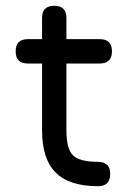

<svg xmlns="http://www.w3.org/2000/svg" viewBox="-20 -642 459 662"><path d="M318 0Q219 0 172 -47Q125 -94 125 -192V-423H76Q34 -423 34 -465Q34 -507 76 -507H125V-580Q125 -622 167 -622Q209 -622 209 -580V-507H324Q366 -507 366 -465Q366 -423 324 -423H209V-192Q209 -128.5 232 -106.2Q255 -84 318 -84Q337.5 -84 348.8 -74Q360 -64 360 -42Q360 0 318 0Z"/></svg>

Font: Jura Light
Style: Bold
Weight: 700
Version: Version 5.104